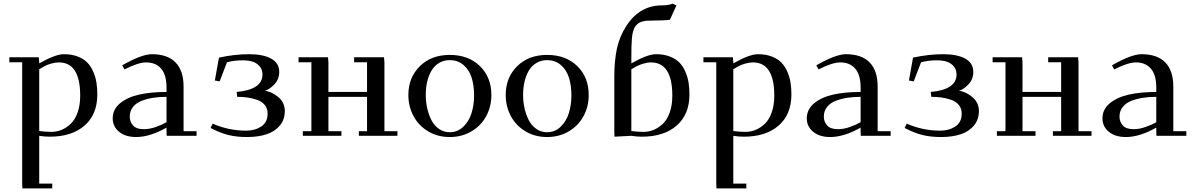

<svg xmlns="http://www.w3.org/2000/svg" viewBox="-20 -759 6670 1073"><path d="M32.2 -411.1V-439H196.8L199.2 -411.1V-404.8Q289.6 -456.1 336.9 -456.1Q380.9 -456.1 414.3 -443.1Q447.8 -430.2 468 -409.2Q488.3 -388.2 501.2 -358.2Q514.2 -328.1 519 -297.6Q523.9 -267.1 523.9 -231Q523.9 -119.6 452.6 -57.4Q381.3 4.9 257.8 4.9Q229 4.9 199.2 0V267.1H272V293.9H105L104 267.1V-411.1ZM199.2 -26.9Q232.9 -22 267.1 -22Q297.4 -22 325.2 -33.7Q353 -45.4 376.7 -68.6Q400.4 -91.8 414.3 -132.1Q428.2 -172.4 428.2 -224.1Q428.2 -410.2 309.1 -410.2Q287.6 -410.2 265.6 -403.6Q243.7 -397 230.5 -390.1Q217.3 -383.3 199.2 -372.1Z M609.9 -97.2Q609.9 -147.5 650.4 -181.4Q690.9 -215.3 756.8 -230.2Q822.8 -245.1 910.6 -245.1V-270Q910.6 -339.8 880.9 -375Q851.1 -410.2 796.9 -410.2Q752 -410.2 675.8 -371.1L663.1 -394Q772 -456.1 828.6 -456.1Q916 -456.1 960.9 -410.2Q1005.9 -364.3 1005.9 -274.9V-25.9H1078.6V0H911.6L910.6 -23.9V-45.9Q817.9 6.8 740.7 6.8Q680.7 6.8 645.3 -22.7Q609.9 -52.2 609.9 -97.2ZM705.1 -106.9Q705.1 -79.6 723.1 -58.3Q741.2 -37.1 784.7 -37.1Q816.4 -37.1 851.6 -49.6Q886.7 -62 910.6 -76.2V-217.8Q871.1 -217.8 836.9 -212.6Q802.7 -207.5 771.7 -195.6Q740.7 -183.6 722.9 -160.9Q705.1 -138.2 705.1 -106.9Z M1156.7 -43.9 1168.5 -67.9Q1257.8 -28.8 1355.5 -28.8Q1404.8 -28.8 1440.2 -52.2Q1475.6 -75.7 1475.6 -124Q1475.6 -152.3 1459.7 -172.1Q1443.8 -191.9 1416.5 -201.2Q1389.2 -210.4 1362.8 -214.1Q1336.4 -217.8 1305.7 -217.8L1302.7 -245.1Q1446.8 -258.3 1446.8 -342.8Q1446.8 -371.6 1429.7 -390.1Q1412.6 -408.7 1389.2 -415.3Q1365.7 -421.9 1336.4 -421.9Q1290.5 -421.9 1248.5 -411.1L1207.5 -304.2L1180.7 -309.1L1203.6 -437Q1291 -456.1 1372.6 -456.1Q1449.7 -456.1 1495.1 -431.6Q1540.5 -407.2 1540.5 -356.9Q1540.5 -316.4 1513.4 -287.6Q1486.3 -258.8 1460.4 -252Q1471.7 -250.5 1485.1 -245.8Q1498.5 -241.2 1514.2 -231.7Q1529.8 -222.2 1542.5 -210Q1555.2 -197.8 1563.5 -179.2Q1571.8 -160.6 1571.8 -139.2Q1571.8 -90.8 1543.9 -57.4Q1516.1 -23.9 1469.5 -8.5Q1422.9 6.8 1360.8 6.8Q1303.2 6.8 1257.6 -4.2Q1211.9 -15.1 1156.7 -43.9Z M1648.4 -411.1V-439H1813L1815.4 -411.1V-245.1H2031.2V-411.1H1959V-439H2126L2128.4 -411.1V-25.9H2201.2V0H1985.4V-25.9H2031.2V-217.8H1815.4V-25.9H1888.2V0H1672.4V-25.9H1720.2V-411.1Z M2262.2 -228Q2262.2 -325.7 2326.2 -388.9Q2390.1 -452.1 2493.2 -452.1Q2598.1 -452.1 2662.1 -389.6Q2726.1 -327.1 2726.1 -228Q2726.1 -163.6 2697.3 -110.1Q2668.5 -56.6 2614.7 -24.9Q2561 6.8 2493.2 6.8Q2425.8 6.8 2372.6 -25.1Q2319.3 -57.1 2290.8 -110.6Q2262.2 -164.1 2262.2 -228ZM2359.4 -228Q2359.4 -189.5 2367.7 -153.1Q2376 -116.7 2391.6 -86.7Q2407.2 -56.6 2433.6 -38.3Q2460 -20 2493.2 -20Q2538.1 -20 2569.8 -51.3Q2601.6 -82.5 2615.5 -127.9Q2629.4 -173.3 2629.4 -226.1Q2629.4 -282.2 2615.5 -325.7Q2601.6 -369.1 2570.1 -396Q2538.6 -422.9 2493.2 -422.9Q2460 -422.9 2433.8 -407.2Q2407.7 -391.6 2391.6 -364.5Q2375.5 -337.4 2367.4 -302.7Q2359.4 -268.1 2359.4 -228Z M2806.2 -228Q2806.2 -325.7 2870.1 -388.9Q2934.1 -452.1 3037.1 -452.1Q3142.1 -452.1 3206.1 -389.6Q3270 -327.1 3270 -228Q3270 -163.6 3241.2 -110.1Q3212.4 -56.6 3158.7 -24.9Q3105 6.8 3037.1 6.8Q2969.7 6.8 2916.5 -25.1Q2863.3 -57.1 2834.7 -110.6Q2806.2 -164.1 2806.2 -228ZM2903.3 -228Q2903.3 -189.5 2911.6 -153.1Q2919.9 -116.7 2935.5 -86.7Q2951.2 -56.6 2977.5 -38.3Q3003.9 -20 3037.1 -20Q3082 -20 3113.8 -51.3Q3145.5 -82.5 3159.4 -127.9Q3173.3 -173.3 3173.3 -226.1Q3173.3 -282.2 3159.4 -325.7Q3145.5 -369.1 3114 -396Q3082.5 -422.9 3037.1 -422.9Q3003.9 -422.9 2977.8 -407.2Q2951.7 -391.6 2935.5 -364.5Q2919.4 -337.4 2911.4 -302.7Q2903.3 -268.1 2903.3 -228Z M3413.1 -19V-332Q3413.1 -418.5 3427.5 -486.6Q3441.9 -554.7 3481 -615.2Q3555.2 -729 3680.2 -729Q3718.3 -729 3738.3 -738.8L3760.3 -729L3724.1 -648.9Q3695.3 -644 3623 -644Q3605.5 -644 3594 -643.1Q3582.5 -642.1 3567.9 -638.2Q3553.2 -634.3 3542.7 -625.2Q3532.2 -616.2 3524.9 -602.1Q3514.2 -579.6 3511.2 -541.7Q3508.3 -503.9 3508.3 -438V-404.8Q3598.6 -456.1 3646 -456.1Q3689.9 -456.1 3723.4 -443.1Q3756.8 -430.2 3777.1 -409.2Q3797.4 -388.2 3810.3 -358.2Q3823.2 -328.1 3828.1 -297.6Q3833 -267.1 3833 -231Q3833 -119.6 3761.7 -57.4Q3690.4 4.9 3566.9 4.9Q3538.1 4.9 3508.3 0L3414.1 4.9ZM3508.3 -26.9Q3542 -22 3576.2 -22Q3606.4 -22 3634.3 -33.7Q3662.1 -45.4 3685.8 -68.6Q3709.5 -91.8 3723.4 -132.1Q3737.3 -172.4 3737.3 -224.1Q3737.3 -410.2 3618.2 -410.2Q3597.2 -410.2 3575.2 -403.3Q3553.2 -396.5 3540.5 -390.1Q3527.8 -383.8 3508.3 -372.1Z M3911.1 -411.1V-439H4075.7L4078.1 -411.1V-404.8Q4168.5 -456.1 4215.8 -456.1Q4259.8 -456.1 4293.2 -443.1Q4326.7 -430.2 4346.9 -409.2Q4367.2 -388.2 4380.1 -358.2Q4393.1 -328.1 4397.9 -297.6Q4402.8 -267.1 4402.8 -231Q4402.8 -119.6 4331.5 -57.4Q4260.3 4.9 4136.7 4.9Q4107.9 4.9 4078.1 0V267.1H4150.9V293.9H3983.9L3982.9 267.1V-411.1ZM4078.1 -26.9Q4111.8 -22 4146 -22Q4176.3 -22 4204.1 -33.7Q4231.9 -45.4 4255.6 -68.6Q4279.3 -91.8 4293.2 -132.1Q4307.1 -172.4 4307.1 -224.1Q4307.1 -410.2 4188 -410.2Q4166.5 -410.2 4144.5 -403.6Q4122.6 -397 4109.4 -390.1Q4096.2 -383.3 4078.1 -372.1Z M4488.8 -97.2Q4488.8 -147.5 4529.3 -181.4Q4569.8 -215.3 4635.7 -230.2Q4701.7 -245.1 4789.6 -245.1V-270Q4789.6 -339.8 4759.8 -375Q4730 -410.2 4675.8 -410.2Q4630.9 -410.2 4554.7 -371.1L4542 -394Q4650.9 -456.1 4707.5 -456.1Q4794.9 -456.1 4839.8 -410.2Q4884.8 -364.3 4884.8 -274.9V-25.9H4957.5V0H4790.5L4789.6 -23.9V-45.9Q4696.8 6.8 4619.6 6.8Q4559.6 6.8 4524.2 -22.7Q4488.8 -52.2 4488.8 -97.2ZM4584 -106.9Q4584 -79.6 4602.1 -58.3Q4620.1 -37.1 4663.6 -37.1Q4695.3 -37.1 4730.5 -49.6Q4765.6 -62 4789.6 -76.2V-217.8Q4750 -217.8 4715.8 -212.6Q4681.6 -207.5 4650.6 -195.6Q4619.6 -183.6 4601.8 -160.9Q4584 -138.2 4584 -106.9Z M5035.6 -43.9 5047.4 -67.9Q5136.7 -28.8 5234.4 -28.8Q5283.7 -28.8 5319.1 -52.2Q5354.5 -75.7 5354.5 -124Q5354.5 -152.3 5338.6 -172.1Q5322.8 -191.9 5295.4 -201.2Q5268.1 -210.4 5241.7 -214.1Q5215.3 -217.8 5184.6 -217.8L5181.6 -245.1Q5325.7 -258.3 5325.7 -342.8Q5325.7 -371.6 5308.6 -390.1Q5291.5 -408.7 5268.1 -415.3Q5244.6 -421.9 5215.3 -421.9Q5169.4 -421.9 5127.4 -411.1L5086.4 -304.2L5059.6 -309.1L5082.5 -437Q5169.9 -456.1 5251.5 -456.1Q5328.6 -456.1 5374 -431.6Q5419.4 -407.2 5419.4 -356.9Q5419.4 -316.4 5392.3 -287.6Q5365.2 -258.8 5339.4 -252Q5350.6 -250.5 5364 -245.8Q5377.4 -241.2 5393.1 -231.7Q5408.7 -222.2 5421.4 -210Q5434.1 -197.8 5442.4 -179.2Q5450.7 -160.6 5450.7 -139.2Q5450.7 -90.8 5422.9 -57.4Q5395 -23.9 5348.4 -8.5Q5301.8 6.8 5239.7 6.8Q5182.1 6.8 5136.5 -4.2Q5090.8 -15.1 5035.6 -43.9Z M5527.3 -411.1V-439H5691.9L5694.3 -411.1V-245.1H5910.2V-411.1H5837.9V-439H6004.9L6007.3 -411.1V-25.9H6080.1V0H5864.3V-25.9H5910.2V-217.8H5694.3V-25.9H5767.1V0H5551.3V-25.9H5599.1V-411.1Z M6141.1 -97.2Q6141.1 -147.5 6181.6 -181.4Q6222.2 -215.3 6288.1 -230.2Q6354 -245.1 6441.9 -245.1V-270Q6441.9 -339.8 6412.1 -375Q6382.3 -410.2 6328.1 -410.2Q6283.2 -410.2 6207 -371.1L6194.3 -394Q6303.2 -456.1 6359.9 -456.1Q6447.3 -456.1 6492.2 -410.2Q6537.1 -364.3 6537.1 -274.9V-25.9H6609.9V0H6442.9L6441.9 -23.9V-45.9Q6349.1 6.8 6272 6.8Q6211.9 6.8 6176.5 -22.7Q6141.1 -52.2 6141.1 -97.2ZM6236.3 -106.9Q6236.3 -79.6 6254.4 -58.3Q6272.5 -37.1 6315.9 -37.1Q6347.7 -37.1 6382.8 -49.6Q6418 -62 6441.9 -76.2V-217.8Q6402.3 -217.8 6368.2 -212.6Q6334 -207.5 6303 -195.6Q6272 -183.6 6254.2 -160.9Q6236.3 -138.2 6236.3 -106.9Z"/></svg>

Font: Dehuti Alt
Style: Bold
Weight: 700
Version: Version 1.2